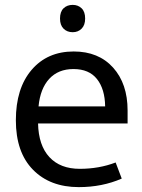

<svg xmlns="http://www.w3.org/2000/svg" viewBox="-20 -757 584 787"><path d="M278 -737Q300 -737 314.5 -723Q329 -709 329 -681Q329 -654 314.5 -639.5Q300 -625 278 -625Q255 -625 240.5 -639.5Q226 -654 226 -681Q226 -709 240.5 -723Q255 -737 278 -737ZM282 -546Q384 -546 443.5 -480Q503 -414 503 -304V-251H136Q138 -161 182.5 -113Q227 -65 307 -65Q386 -65 454 -91L479 -25Q399 10 303 10Q185 10 115 -61.5Q45 -133 45 -264Q45 -395 109.5 -470.5Q174 -546 282 -546ZM281 -474Q219 -474 182 -434Q145 -394 138 -321H411Q410 -392 377.5 -433Q345 -474 281 -474Z"/></svg>

Font: Advent Sans Logo
Style: Regular
Weight: 400
Designer: Types & Symbols
Foundry: Types & Symbols
Version: Version 1.002